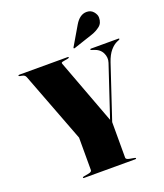

<svg xmlns="http://www.w3.org/2000/svg" viewBox="-162 -1020 966 1128"><g transform="rotate(-20 321.0 -456.0)"><path d="M493 -4Q493 0 487 0H167Q161 0 161 -4Q161 -7.5 169 -9L197 -14Q220 -18 220 -29V-232.5L53 -671Q49.5 -679.5 43.5 -683.5Q37.5 -687.5 29 -689L18 -691Q10 -692.5 10 -696Q10 -700 16 -700H318.5Q324.5 -700 324.5 -696.5Q324.5 -692.5 316.5 -691L288.5 -686Q276.5 -684 275.2 -681.2Q274 -678.5 275.5 -674L427 -268.5L533 -586.5Q543 -616.5 528.5 -646.5Q514 -676.5 475 -688L465 -691Q459 -693 459 -696Q459 -700 464 -700H636Q641 -700 641 -696.5Q641 -693.5 635 -691L625 -687Q602 -677.5 581 -653Q560 -628.5 545.5 -586L434 -251.5V-29Q434 -18 457 -14L485 -9Q493 -7.5 493 -4ZM440 -860Q470.5 -911.5 513.5 -911.5Q540 -911.5 555.8 -892.8Q571.5 -874 571.5 -855.5Q571.5 -820.5 548.2 -802.8Q525 -785 498 -776L376.5 -735.5Q371.5 -734 370 -736.5Q368.5 -739 371 -742.5Z"/></g></svg>

Font: Fraunces 144pt S000 Black
Style: Regular
Weight: 900
Version: Version 1.000; ttfautohint (v1.8.3)